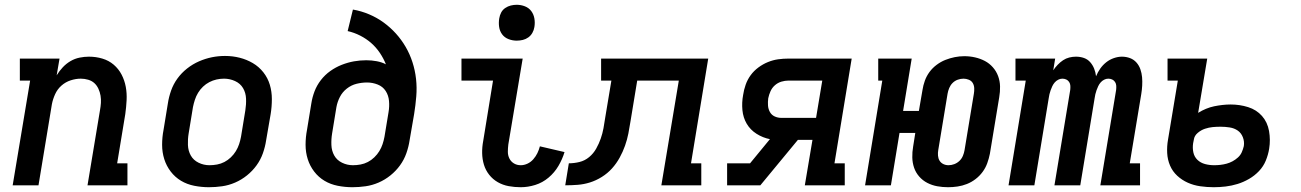

<svg xmlns="http://www.w3.org/2000/svg" viewBox="-20 -775 5440 803"><path d="M33 0 106 -438H63V-530H229L217 -460Q228 -478 242.5 -493.5Q257 -509 275 -519.5Q293 -530 313 -534Q333 -538 352 -538Q381 -538 408 -530Q435 -522 455.5 -504.5Q476 -487 488.5 -463Q501 -439 506 -412Q511 -385 509.5 -356Q508 -327 504 -298L470 -92H513V0H346L398 -313Q401 -329 402 -344.5Q403 -360 400.5 -375Q398 -390 391.5 -404Q385 -418 374.5 -427.5Q364 -437 349 -441.5Q334 -446 318 -446Q297 -446 275.5 -439Q254 -432 237 -417Q220 -402 210.5 -381Q201 -360 197 -339L141 0Z M854 8Q823 8 792.5 2Q762 -4 737 -19Q712 -34 694 -57.5Q676 -81 667 -109.5Q658 -138 658 -169.5Q658 -201 664 -232L682 -342Q686 -369 695.5 -396Q705 -423 722 -446.5Q739 -470 762.5 -488.5Q786 -507 812.5 -518.5Q839 -530 866 -535.5Q893 -541 921 -541Q953 -541 982.5 -533.5Q1012 -526 1037.5 -511Q1063 -496 1081.5 -472.5Q1100 -449 1108.5 -420.5Q1117 -392 1117 -360.5Q1117 -329 1112 -298L1093 -188Q1089 -161 1079.5 -134Q1070 -107 1053 -83.5Q1036 -60 1013 -41.5Q990 -23 963.5 -11.5Q937 0 909 4Q881 8 854 8ZM856 -84Q872 -84 888 -87Q904 -90 918.5 -97.5Q933 -105 945.5 -117Q958 -129 966.5 -143Q975 -157 980 -172Q985 -187 988 -203L1006 -313Q1010 -338 1009 -362.5Q1008 -387 996.5 -406.5Q985 -426 963 -436Q941 -446 917 -446Q901 -446 885.5 -442.5Q870 -439 855.5 -431.5Q841 -424 829 -412.5Q817 -401 808.5 -387Q800 -373 795 -357.5Q790 -342 787 -327L769 -217Q765 -193 766 -168.5Q767 -144 778 -124.5Q789 -105 810.5 -94.5Q832 -84 856 -84Q856 -84 856 -84Q856 -84 856 -84Z M1454 8Q1423 8 1392.5 2Q1362 -4 1337 -19Q1312 -34 1294 -57.5Q1276 -81 1267 -109.5Q1258 -138 1258 -169.5Q1258 -201 1264 -232L1282 -342Q1286 -368 1295.5 -393Q1305 -418 1322 -440Q1339 -462 1361.5 -478Q1384 -494 1409.5 -504Q1435 -514 1460.5 -518.5Q1486 -523 1512 -523Q1534 -523 1555.5 -519Q1577 -515 1594 -506Q1584 -531 1568.5 -554Q1553 -577 1532.5 -595Q1512 -613 1486.5 -626Q1461 -639 1434 -645L1456 -735Q1491 -729 1524 -715Q1557 -701 1585 -680.5Q1613 -660 1636 -634.5Q1659 -609 1676.5 -579Q1694 -549 1705 -515Q1716 -481 1720 -445Q1724 -409 1721 -372Q1718 -335 1712 -298L1693 -188Q1689 -161 1679.5 -134Q1670 -107 1653 -83.5Q1636 -60 1613 -41.5Q1590 -23 1563.5 -11.5Q1537 0 1509 4Q1481 8 1454 8ZM1456 -84Q1472 -84 1488 -87Q1504 -90 1518.5 -97.5Q1533 -105 1545.5 -117Q1558 -129 1566.5 -143Q1575 -157 1580 -172Q1585 -187 1588 -203L1605 -306Q1609 -329 1607 -352.5Q1605 -376 1593 -394.5Q1581 -413 1559.5 -421.5Q1538 -430 1515 -430Q1493 -430 1471 -424.5Q1449 -419 1430.5 -404.5Q1412 -390 1401.5 -369.5Q1391 -349 1387 -327L1369 -217Q1365 -193 1366 -168.5Q1367 -144 1378 -124.5Q1389 -105 1410.5 -94.5Q1432 -84 1456 -84Q1456 -84 1456 -84Q1456 -84 1456 -84Z M2158 8Q2132 8 2107.5 3.5Q2083 -1 2062 -13Q2041 -25 2026 -44Q2011 -63 2004 -86Q1997 -109 1996.5 -134.5Q1996 -160 2001 -186L2042 -438H1910V-530H2166L2106 -171Q2104 -155 2104 -140Q2104 -125 2110.5 -112Q2117 -99 2129.5 -91.5Q2142 -84 2158 -84Q2172 -84 2186 -90.5Q2200 -97 2210.5 -109Q2221 -121 2227.5 -134.5Q2234 -148 2238 -163L2341 -139Q2332 -109 2315.5 -81Q2299 -53 2274 -32Q2249 -11 2218.5 -1.5Q2188 8 2158 8ZM2141 -605Q2123 -605 2106.5 -611.5Q2090 -618 2080 -631.5Q2070 -645 2067.5 -662.5Q2065 -680 2068 -698Q2070 -711 2076 -722.5Q2082 -734 2093 -741.5Q2104 -749 2116.5 -752Q2129 -755 2141 -755Q2159 -755 2175.5 -748.5Q2192 -742 2202 -728.5Q2212 -715 2215 -697.5Q2218 -680 2215 -662Q2213 -649 2206.5 -637.5Q2200 -626 2189.5 -618.5Q2179 -611 2166.5 -608Q2154 -605 2141 -605Z M2344 0 2359 -92Q2381 -92 2403.5 -97.5Q2426 -103 2444 -118Q2462 -133 2473.5 -153.5Q2485 -174 2492.5 -195.5Q2500 -217 2504 -239Q2508 -261 2511 -282L2537 -438H2494V-530H2942L2870 -92H2913V0H2746L2819 -438H2645L2617 -268Q2613 -242 2608 -216.5Q2603 -191 2594 -165.5Q2585 -140 2571.5 -115.5Q2558 -91 2539.5 -70.5Q2521 -50 2497 -35Q2473 -20 2447.5 -12Q2422 -4 2396 -2Q2370 0 2344 0Z M3021 0V-92H3117L3200 -193Q3170 -199 3144 -215.5Q3118 -232 3103 -257.5Q3088 -283 3085 -314.5Q3082 -346 3088 -378Q3091 -399 3098.5 -420.5Q3106 -442 3119.5 -460.5Q3133 -479 3152 -493Q3171 -507 3192 -515.5Q3213 -524 3234.5 -527Q3256 -530 3278 -530H3542L3470 -92H3513V0H3346L3378 -190H3317L3160 0ZM3248 -282H3393L3419 -438H3278Q3263 -438 3248 -433.5Q3233 -429 3221 -418.5Q3209 -408 3202.5 -393.5Q3196 -379 3193 -364Q3191 -349 3192 -334Q3193 -319 3200 -306.5Q3207 -294 3220 -288Q3233 -282 3248 -282Z M3945 8Q3922 8 3900 4Q3878 0 3858.5 -10Q3839 -20 3824.5 -36.5Q3810 -53 3803 -73.5Q3796 -94 3795.5 -116.5Q3795 -139 3799 -162L3808 -219H3742L3706 0H3598L3670 -438H3653V-530H3793L3757 -311H3823L3838 -398Q3841 -418 3848 -437.5Q3855 -457 3867.5 -474Q3880 -491 3897.5 -504Q3915 -517 3934 -524.5Q3953 -532 3973 -536Q3993 -540 4013 -540Q4036 -540 4058 -535Q4080 -530 4099 -520Q4118 -510 4132.5 -493.5Q4147 -477 4154.5 -456.5Q4162 -436 4162.5 -413.5Q4163 -391 4159 -368L4120 -132Q4116 -112 4109 -92.5Q4102 -73 4089.5 -56Q4077 -39 4060 -26Q4043 -13 4024 -5.5Q4005 2 3985 5Q3965 8 3945 8ZM3947 -84Q3959 -84 3971 -88.5Q3983 -93 3992.5 -102Q4002 -111 4007 -123Q4012 -135 4014 -147L4053 -383Q4055 -394 4054.5 -406Q4054 -418 4048.5 -427.5Q4043 -437 4032 -441.5Q4021 -446 4010 -446Q3997 -446 3985 -441.5Q3973 -437 3964 -428Q3955 -419 3950 -407Q3945 -395 3943 -383L3904 -147Q3902 -136 3903 -124Q3904 -112 3909.5 -103Q3915 -94 3925 -89Q3935 -84 3947 -84Z M4198 0 4270 -438H4227V-530H4393L4385 -481Q4393 -493 4403.5 -504Q4414 -515 4426 -523Q4438 -531 4452 -534.5Q4466 -538 4480 -538Q4480 -538 4480 -538Q4480 -538 4480 -538Q4498 -538 4513.5 -532.5Q4529 -527 4539.5 -515Q4550 -503 4556 -488Q4562 -473 4564 -456Q4571 -473 4581.5 -488Q4592 -503 4606.5 -514.5Q4621 -526 4638.5 -532Q4656 -538 4672 -538Q4690 -538 4706 -532Q4722 -526 4733 -513.5Q4744 -501 4749.5 -485Q4755 -469 4756.5 -452Q4758 -435 4757 -417Q4756 -399 4753 -381L4705 -92H4748V0H4582L4648 -399Q4649 -408 4648.5 -416.5Q4648 -425 4643.5 -432Q4639 -439 4631.5 -442.5Q4624 -446 4615 -446Q4606 -446 4597.5 -441.5Q4589 -437 4583 -430Q4577 -423 4573 -414.5Q4569 -406 4566 -397.5Q4563 -389 4561 -380.5Q4559 -372 4558 -364L4498 0H4390L4456 -399Q4457 -408 4456.5 -416.5Q4456 -425 4451.5 -432Q4447 -439 4439.5 -442.5Q4432 -446 4423 -446Q4414 -446 4405.5 -441.5Q4397 -437 4391 -430Q4385 -423 4381 -414.5Q4377 -406 4374 -397.5Q4371 -389 4369 -380.5Q4367 -372 4366 -364L4306 0Z M5056 8Q5028 8 5000 4Q4972 0 4947.5 -11Q4923 -22 4903.5 -40Q4884 -58 4873.5 -82.5Q4863 -107 4861.5 -135Q4860 -163 4865 -191L4906 -438H4863V-530H5029L4991 -303Q5007 -313 5024 -320Q5041 -327 5058 -330.5Q5075 -334 5092.5 -336Q5110 -338 5127 -338Q5165 -338 5200 -327Q5235 -316 5258 -290Q5281 -264 5287.5 -227Q5294 -190 5288 -153Q5284 -128 5274 -103.5Q5264 -79 5245.5 -59.5Q5227 -40 5203.5 -26.5Q5180 -13 5155.5 -5.5Q5131 2 5106 5Q5081 8 5056 8ZM5058 -84Q5071 -84 5084 -85.5Q5097 -87 5110 -90.5Q5123 -94 5135 -100.5Q5147 -107 5157.5 -116.5Q5168 -126 5173.5 -138.5Q5179 -151 5182 -164Q5185 -183 5178 -201Q5171 -219 5156.5 -229Q5142 -239 5123 -242Q5104 -245 5085 -245Q5068 -245 5052 -243.5Q5036 -242 5019.5 -236.5Q5003 -231 4989 -219Q4975 -207 4973 -191L4970 -176Q4967 -156 4971 -137.5Q4975 -119 4988 -106.5Q5001 -94 5019.5 -89Q5038 -84 5058 -84Z"/></svg>

Font: Iosevka Slab Semibold Extended
Style: Italic
Weight: 600
Width: 7
Italic angle: -9°
Monospace: yes
Designer: Belleve Invis
Foundry: Belleve Invis
Version: Version 11.1.0; ttfautohint (v1.8.3)